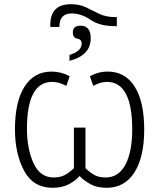

<svg xmlns="http://www.w3.org/2000/svg" viewBox="-20 -882 756 912"><path d="M317 -862Q219 -862 219 -764V-754H262Q262 -818 320 -818Q366 -818 410 -788Q454 -758 523 -758H535V-801H525Q482 -801 451 -816.5Q420 -832 389 -847Q358 -862 317 -862ZM362 -760Q326 -760 326 -728Q326 -702 347 -698.5Q368 -695 368 -675Q368 -639 310 -621V-593Q411 -619 411 -700Q411 -760 362 -760ZM230 10Q274 10 305.5 -6Q337 -22 358 -46Q380 -23 411 -6.5Q442 10 486 10Q572 10 618.5 -63Q665 -136 665 -266Q665 -400 619.5 -471Q574 -542 492 -542Q467 -542 446.5 -536Q426 -530 407 -520L423 -474Q456 -493 488 -493Q608 -493 608 -267Q608 -160 575.5 -99.5Q543 -39 482 -39Q450 -39 429 -50.5Q408 -62 386 -83V-276H331V-83Q309 -62 287.5 -50.5Q266 -39 235 -39Q170 -39 139 -107.5Q108 -176 108 -270Q108 -493 228 -493Q260 -493 295 -474L311 -520Q270 -542 225 -542Q142 -542 96.5 -470.5Q51 -399 51 -268Q51 -152 94.5 -71Q138 10 230 10Z"/></svg>

Font: Noto Sans UI SemiCondensed Light
Style: Regular
Weight: 300
Width: 4
Designer: Monotype Design Team
Foundry: Monotype Imaging Inc.
Version: Version 1.901